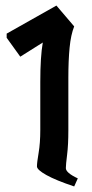

<svg xmlns="http://www.w3.org/2000/svg" viewBox="-20 -671 330 691"><path d="M247 0Q181 -22 147 -41Q113 -60 113 -72Q113 -86 119 -121Q125 -156 125 -204V-376Q125 -467 134 -518L53 -467L4 -535V-550L183 -651L247 -576Q235 -546 230.5 -499.5Q226 -453 226 -391V-202Q226 -150 221.5 -114Q217 -78 217 -66Q217 -49 260 -29Z"/></svg>

Font: Jaini
Style: Regular
Weight: 400
Designer: Maithili Shingre, Girish Dalvi (Devanagari), Taresh Vohra (Latin)
Foundry: Ek Type
Version: Version 2.000; ttfautohint (v1.8.4.7-5d5b)